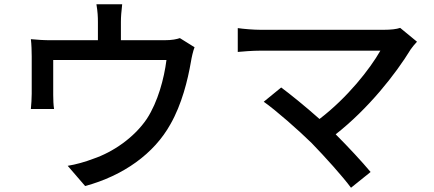

<svg xmlns="http://www.w3.org/2000/svg" viewBox="-20 -828 2040 902"><path d="M825 -649C810 -644 790 -639 750 -639H548V-725C548 -749 550 -772 554 -808H433C439 -772 440 -749 440 -725V-639H222C185 -639 156 -641 125 -644C128 -621 129 -585 129 -563V-388C129 -366 127 -337 125 -316H234C231 -333 230 -362 230 -382V-546H762C751 -459 722 -350 670 -270C610 -181 510 -113 418 -82C382 -68 336 -55 298 -49L380 46C560 -3 704 -106 781 -245C834 -338 862 -451 877 -538C880 -557 887 -589 894 -606Z M1860 -697C1843 -691 1815 -688 1783 -688H1205C1171 -688 1124 -692 1097 -696V-584C1118 -586 1165 -590 1205 -590H1767C1718 -504 1613 -370 1481 -269C1415 -328 1339 -389 1301 -417L1219 -350C1275 -311 1384 -215 1444 -156C1508 -90 1589 0 1629 54L1721 -20C1681 -68 1616 -138 1557 -197C1710 -317 1838 -479 1910 -597C1917 -607 1927 -619 1939 -632Z"/></svg>

Font: Source Han Sans KR Medium
Style: Regular
Weight: 500
Designer: Ryoko NISHIZUKA (kana & ideographs); Paul D. Hunt (Latin, Greek & Cyrillic); Wenlong ZHANG (bopomofo); Sandoll Communica
Foundry: Adobe Systems Incorporated
Version: Version 1.001;PS 1.001;hotconv 1.0.78;makeotf.lib2.5.61930